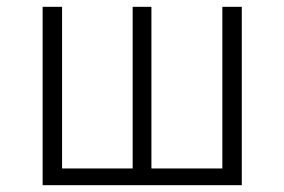

<svg xmlns="http://www.w3.org/2000/svg" viewBox="-20 -543 833 563"><path d="M689 0H105V-523H162V-49H369V-523H424V-49H632V-523H689Z"/></svg>

Font: Fira Sans Light
Style: Regular
Weight: 300
Designer: bBox Type GmbH & Carrois Corporate GbR & Edenspiekermann AG
Foundry: bBox Type GmbH & Carrois Corporate GbR & Edenspiekermann AG
Version: Version 4.301